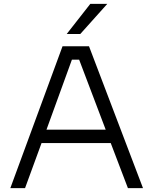

<svg xmlns="http://www.w3.org/2000/svg" viewBox="-20 -968 789 988"><path d="M393.1 -793H323.2L444.8 -948.2H532.2ZM108.9 0H33.2L301.8 -730H438L715.8 0H638.2L549.8 -231.9H193.8ZM219.2 -300.8H523.9L387.2 -661.1H350.1Z"/></svg>

Font: Sora Light
Style: Regular
Weight: 300
Designer: Jonathan Barnbrook, Julián Moncada
Foundry: Barnbrook Fonts
Version: Version 2.000